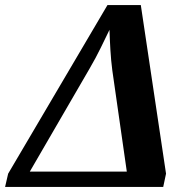

<svg xmlns="http://www.w3.org/2000/svg" viewBox="-56 -734 734 754"><path d="M-36 0 -24 -52 366 -714H497L596 -52L585 0ZM61 -60H442L385 -458Q380 -496 377.5 -538.5Q375 -581 374 -617Q358 -584 339.5 -546Q321 -508 296 -465Z"/></svg>

Font: Noto Serif SemiCondensed
Style: Bold Italic
Weight: 700
Width: 4
Italic angle: -12°
Designer: Monotype Design Team
Foundry: Monotype Imaging Inc.
Version: Version 2.014